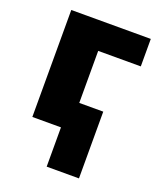

<svg xmlns="http://www.w3.org/2000/svg" viewBox="-140 -642 781 933"><g transform="rotate(20 250.5 -175.0)"><path d="M477.1 -553.2V-411.1H256.8V-142.1H380.9V203.1H213.9V0H65.9V-553.2Z"/></g></svg>

Font: Open Sans ExtraBold
Style: Regular
Weight: 800
Designer: Monotype Design Team
Foundry: Monotype Imaging Inc.
Version: Version 3.003; ttfautohint (v1.8.4)